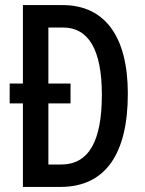

<svg xmlns="http://www.w3.org/2000/svg" viewBox="-20 -734 571 754"><path d="M226 -714H70V-406H18V-328H70V0H218C392 0 482 -127 482 -366C482 -593 390 -714 226 -714ZM227 -626C327 -626 380 -540 380 -362C380 -180 329 -88 220 -88H170V-328H257V-406H170V-626Z"/></svg>

Font: Noto Sans Malayalam ExtraCondensed Medium
Style: Regular
Weight: 500
Width: 2
Designer: Jelle Bosma - Monotype Design Team
Foundry: Monotype Imaging Inc.
Version: Version 2.104